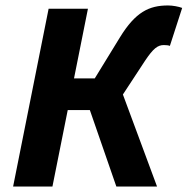

<svg xmlns="http://www.w3.org/2000/svg" viewBox="-20 -683 687 703"><path d="M28 0H172L228 -280H309L406 0H555L430 -337L512 -462C541 -505 557 -518 580 -518C590 -518 597 -517 602 -515L647 -654C634 -659 612 -663 595 -663C526 -663 476 -639 419 -546L327 -396H251L302 -651H158Z"/></svg>

Font: Source Sans Pro
Style: Bold Italic
Weight: 700
Italic angle: -11°
Designer: Paul D. Hunt
Foundry: Adobe Systems Incorporated
Version: Version 3.006;hotconv 1.0.111;makeotfexe 2.5.65597